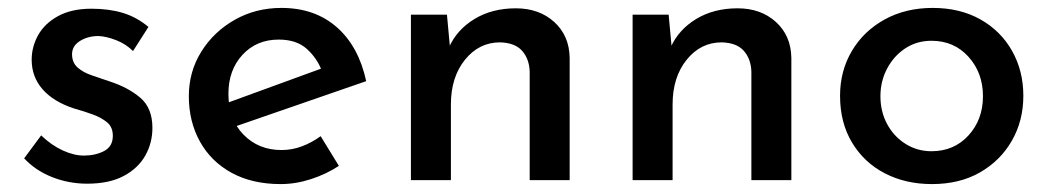

<svg xmlns="http://www.w3.org/2000/svg" viewBox="-20 -455 2648 485"><path d="M200 9Q154 9 112 -7.5Q70 -24 41 -55L84 -113Q110 -88 138.5 -75Q167 -62 192 -62Q221 -62 243 -73.5Q265 -85 265 -112Q265 -134 250.5 -146Q236 -158 214 -166Q192 -174 167 -181Q115 -198 87.5 -229.5Q60 -261 60 -304Q60 -337 76.5 -366.5Q93 -396 127 -414.5Q161 -433 211 -433Q255 -433 290 -422.5Q325 -412 355 -387L316 -326Q298 -344 273.5 -353.5Q249 -363 229 -364Q202 -364 182 -351.5Q162 -339 162 -318Q162 -297 176 -284.5Q190 -272 212.5 -264.5Q235 -257 258 -249Q304 -234 334.5 -208Q365 -182 365 -132Q365 -94 347 -62Q329 -30 292.5 -10.5Q256 9 200 9Z M689 10Q617 10 565 -18.5Q513 -47 485 -97.5Q457 -148 457 -212Q457 -274 488.5 -324.5Q520 -375 573 -405Q626 -435 691 -435Q775 -435 830.5 -386.5Q886 -338 905 -250L564 -132L540 -190L814 -290L793 -276Q781 -308 755 -331.5Q729 -355 684 -355Q628 -355 592.5 -316.5Q557 -278 557 -218Q557 -154 595 -115Q633 -76 691 -76Q718 -76 743 -85.5Q768 -95 790 -111L836 -36Q804 -15 765.5 -2.5Q727 10 689 10Z M1109 -418 1118 -321 1114 -335Q1134 -380 1178.5 -407Q1223 -434 1283 -434Q1342 -434 1380 -399.5Q1418 -365 1419 -309V0H1318V-274Q1317 -306 1299 -326.5Q1281 -347 1243 -348Q1190 -348 1154.5 -304Q1119 -260 1119 -191V0H1018V-418Z M1669 -418 1678 -321 1674 -335Q1694 -380 1738.5 -407Q1783 -434 1843 -434Q1902 -434 1940 -399.5Q1978 -365 1979 -309V0H1878V-274Q1877 -306 1859 -326.5Q1841 -347 1803 -348Q1750 -348 1714.5 -304Q1679 -260 1679 -191V0H1578V-418Z M2102 -213Q2102 -276 2132 -326.5Q2162 -377 2215 -406Q2268 -435 2336 -435Q2405 -435 2456.5 -406Q2508 -377 2536.5 -326.5Q2565 -276 2565 -213Q2565 -150 2536 -99.5Q2507 -49 2455.5 -19.5Q2404 10 2334 10Q2268 10 2215.5 -17Q2163 -44 2132.5 -94.5Q2102 -145 2102 -213ZM2204 -212Q2204 -173 2221 -141.5Q2238 -110 2267.5 -91.5Q2297 -73 2333 -73Q2390 -73 2426.5 -113Q2463 -153 2463 -212Q2463 -271 2426.5 -311.5Q2390 -352 2333 -352Q2296 -352 2267 -333Q2238 -314 2221 -282Q2204 -250 2204 -212Z"/></svg>

Font: Reem Kufi Fun
Style: Regular
Weight: 400
Designer: Khaled Hosny
Version: Version 1.005